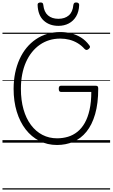

<svg xmlns="http://www.w3.org/2000/svg" viewBox="-20 -1153 910 1552"><path d="M441 19Q363 19 298.5 -14Q234 -47 187.5 -107Q141 -167 115.5 -250.5Q90 -334 90 -435Q90 -503 102.5 -563.5Q115 -624 138.5 -675.5Q162 -727 195 -767Q228 -807 270 -835.5Q312 -864 361.5 -879Q411 -894 467 -894Q512 -894 554.5 -883.5Q597 -873 634.5 -850Q672 -827 701 -788Q709 -779 707.5 -772Q706 -765 697 -757Q687 -749 679.5 -749Q672 -749 663 -758Q638 -786 607 -804.5Q576 -823 541 -832Q506 -841 467 -841Q420 -841 379 -828.5Q338 -816 302.5 -791.5Q267 -767 238.5 -731.5Q210 -696 190 -651Q170 -606 159.5 -552Q149 -498 149 -435Q149 -343 170 -269Q191 -195 230.5 -142.5Q270 -90 323.5 -62.5Q377 -35 441 -35Q488 -35 529.5 -47.5Q571 -60 605.5 -87.5Q640 -115 665 -159Q690 -203 704 -265.5Q718 -328 718 -410H473Q464 -410 459.5 -416Q455 -422 455 -435Q455 -449 459.5 -454.5Q464 -460 473 -460H752Q765 -460 769.5 -455Q774 -450 774 -437Q774 -317 749 -230.5Q724 -144 679 -88.5Q634 -33 573 -7Q512 19 441 19ZM452 -944Q380 -944 333.5 -986.5Q287 -1029 284 -1113Q283 -1122 289 -1127.5Q295 -1133 308 -1133Q320 -1133 324.5 -1128Q329 -1123 330 -1113Q336 -1056 368 -1028.5Q400 -1001 452 -1001Q504 -1001 536 -1028.5Q568 -1056 573 -1113Q575 -1123 579.5 -1128Q584 -1133 595 -1133Q608 -1133 614 -1127.5Q620 -1122 620 -1113Q618 -1058 595.5 -1020.5Q573 -983 536 -963.5Q499 -944 452 -944ZM0 369H870V379H0ZM0 -20H870V0H0ZM0 -505H870V-500H0ZM0 -889H870V-879H0Z"/></svg>

Font: Playwrite HR Lijeva Guides
Style: Regular
Weight: 400
Designer: Veronika Burian, José Scaglione
Foundry: TypeTogether
Version: Version 1.003